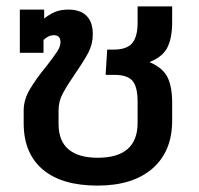

<svg xmlns="http://www.w3.org/2000/svg" viewBox="-20 -570 622 600"><path d="M54 -185V-225Q54 -258 73 -290.5Q92 -323 125 -363Q149 -394 159 -409.5Q169 -425 169 -438Q169 -460 149 -460Q131 -460 116 -445V-405H42V-540H118V-512Q134 -525 151.5 -532.5Q169 -540 194 -540Q231 -540 250.5 -520.5Q270 -501 270 -463Q270 -432 256 -405.5Q242 -379 215 -340Q189 -302 176 -277.5Q163 -253 163 -225V-183Q163 -129 194.5 -103Q226 -77 285 -77Q410 -77 410 -186V-252Q410 -299 394 -317.5Q378 -336 338 -336H310L315 -415H335Q376 -415 393 -435Q410 -455 410 -499V-550H518V-501Q518 -451 503 -421.5Q488 -392 447 -376Q489 -358 503.5 -328.5Q518 -299 518 -249V-193Q518 -97 456.5 -43.5Q395 10 285 10Q173 10 113.5 -40.5Q54 -91 54 -185Z"/></svg>

Font: Kanit
Style: Regular
Weight: 400
Designer: Katatrad Team
Foundry: Cadson Demak
Version: Version 1.001